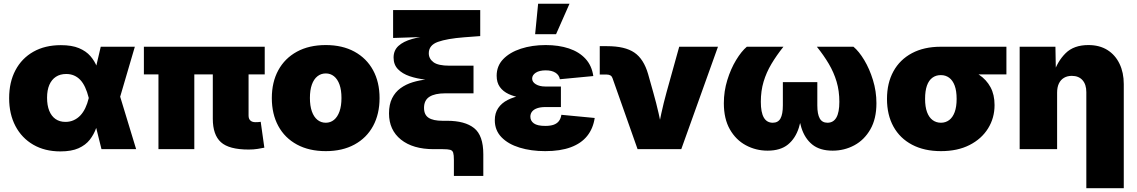

<svg xmlns="http://www.w3.org/2000/svg" viewBox="-20 -780 5944 1004"><path d="M295.9 11.7Q214.4 11.7 154.1 -23.2Q93.8 -58.1 60.8 -120.8Q27.8 -183.6 27.8 -266.6Q27.8 -350.6 60.8 -412.8Q93.8 -475.1 154.5 -509.5Q215.3 -543.9 298.3 -543.9Q355.5 -543.9 392.8 -528.3Q430.2 -512.7 452.6 -486.8Q475.1 -460.9 487.3 -429.4Q499.5 -397.9 506.3 -365.7H555.2L606.9 -279.3L691.9 0H510.7L443.8 -269Q436 -300.3 425 -323.7Q414.1 -347.2 399.7 -362.3Q385.3 -377.4 366.9 -385.3Q348.6 -393.1 326.2 -393.1Q294.4 -393.1 272.2 -378.4Q250 -363.8 238 -336.2Q226.1 -308.6 226.1 -269Q226.1 -229 237.5 -200.7Q249 -172.4 270.5 -157.5Q292 -142.6 322.3 -142.6Q345.7 -142.6 365.2 -151.4Q384.8 -160.2 399.9 -176Q415 -191.9 426 -214.8Q437 -237.8 443.8 -266.1L506.8 -535.6H685.1L606 -266.1L553.7 -177.7H502.4Q494.6 -144 482.9 -110.6Q471.2 -77.1 449.5 -49.3Q427.7 -21.5 390.9 -4.9Q354 11.7 295.9 11.7Z M1280.3 2Q1177.7 2 1135.3 -36.4Q1092.8 -74.7 1092.8 -159.2V-499.5H1279.8V-175.3Q1279.8 -158.7 1289.1 -149.9Q1298.3 -141.1 1315.9 -141.1Q1324.2 -141.1 1331.8 -141.6Q1339.4 -142.1 1343.3 -143.1L1362.3 -7.8Q1349.6 -4.9 1327.9 -1.5Q1306.2 2 1280.3 2ZM808.6 0V-499.5H996.1V0ZM732.4 -391.1V-535.6H1364.3V-391.1Z M1683.6 10.3Q1596.2 10.3 1532.7 -24.2Q1469.2 -58.6 1435.3 -121.1Q1401.4 -183.6 1401.4 -267.1Q1401.4 -350.6 1435.3 -412.8Q1469.2 -475.1 1532.7 -509.8Q1596.2 -544.4 1683.6 -544.4Q1770.5 -544.4 1833.7 -509.8Q1897 -475.1 1930.9 -412.8Q1964.8 -350.6 1964.8 -267.1Q1964.8 -183.6 1930.9 -121.1Q1897 -58.6 1833.7 -24.2Q1770.5 10.3 1683.6 10.3ZM1683.6 -138.2Q1708 -138.2 1726.6 -153.3Q1745.1 -168.5 1755.4 -197.5Q1765.6 -226.6 1765.6 -267.6Q1765.6 -309.1 1755.4 -337.6Q1745.1 -366.2 1726.6 -381.1Q1708 -396 1683.6 -396Q1658.7 -396 1639.9 -381.1Q1621.1 -366.2 1610.8 -337.6Q1600.6 -309.1 1600.6 -267.6Q1600.6 -226.6 1610.8 -197.5Q1621.1 -168.5 1639.9 -153.3Q1658.7 -138.2 1683.6 -138.2Z M2353.5 140.1V56.6Q2353.5 30.8 2349.9 18.8Q2346.2 6.8 2334 3.4Q2321.8 0 2295.4 0H2248Q2139.2 0 2076.7 -50Q2014.2 -100.1 2014.2 -187Q2014.2 -233.9 2030.3 -266.1Q2046.4 -298.3 2074.2 -318.6Q2102.1 -338.9 2137.9 -349.9Q2173.8 -360.8 2213.6 -365Q2253.4 -369.1 2293 -369.1V-358.9Q2249.5 -358.9 2204.6 -363.8Q2159.7 -368.7 2121.8 -381.6Q2084 -394.5 2061 -418.2Q2038.1 -441.9 2038.1 -479Q2038.1 -516.1 2063.2 -539.6Q2088.4 -563 2135.7 -576.4Q2183.1 -589.8 2249.5 -596.2V-588.4L2035.6 -581.5V-727.5H2491.2V-591.3L2407.2 -585Q2317.9 -578.1 2270 -561Q2222.2 -543.9 2222.2 -501.5Q2222.2 -473.1 2246.6 -454.8Q2271 -436.5 2330.1 -436.5H2456.1V-292H2308.6Q2253.9 -292 2225.6 -273.9Q2197.3 -255.9 2197.3 -215.8Q2197.3 -179.7 2221.2 -164.1Q2245.1 -148.4 2293.9 -148.4H2317.9Q2411.1 -148.4 2459.2 -110.1Q2507.3 -71.8 2507.3 26.4V140.1Z M2831.1 10.3Q2756.8 10.3 2697 -8.1Q2637.2 -26.4 2602.3 -62.5Q2567.4 -98.6 2567.4 -151.4Q2567.4 -188.5 2585 -214.6Q2602.5 -240.7 2634.3 -257.1Q2666 -273.4 2708.3 -281Q2750.5 -288.6 2799.8 -288.6H2913.1V-220.2H2832Q2806.6 -220.2 2789.1 -214.1Q2771.5 -208 2762.5 -196.8Q2753.4 -185.5 2753.4 -169.9Q2753.4 -147.9 2771.7 -134.8Q2790 -121.6 2831.1 -121.6Q2858.4 -121.6 2875.7 -127.9Q2893.1 -134.3 2902.8 -147.2Q2912.6 -160.2 2915.5 -179.7L3089.8 -163.1Q3081.5 -107.9 3050.5 -69.1Q3019.5 -30.3 2964.8 -10Q2910.2 10.3 2831.1 10.3ZM2801.8 -261.7Q2752.9 -261.7 2711.9 -267.8Q2670.9 -273.9 2640.6 -287.8Q2610.4 -301.8 2593.8 -325.2Q2577.1 -348.6 2577.1 -383.8Q2577.1 -435.1 2611.3 -470.7Q2645.5 -506.3 2703.9 -525.4Q2762.2 -544.4 2833.5 -544.4Q2901.9 -544.4 2955.1 -526.6Q3008.3 -508.8 3041.5 -472.9Q3074.7 -437 3082.5 -382.3L2907.7 -365.7Q2903.8 -387.7 2884.5 -399.9Q2865.2 -412.1 2834 -412.1Q2800.3 -412.1 2781.5 -399.7Q2762.7 -387.2 2762.7 -369.1Q2762.7 -351.1 2782 -339.4Q2801.3 -327.6 2832 -327.6H2913.1V-261.7ZM2778.3 -601.1 2793.9 -760.3H2958L2887.7 -601.1Z M3314 0 3182.6 -372.1Q3179.7 -380.9 3172.1 -385.5Q3164.6 -390.1 3153.3 -390.1H3116.2V-538.6H3154.8Q3248 -538.6 3297.1 -505.1Q3346.2 -471.7 3369.1 -392.6L3396 -296.9Q3411.6 -242.2 3424.3 -186.3Q3437 -130.4 3449.7 -67.9H3413.6Q3425.8 -130.4 3438 -186.3Q3450.2 -242.2 3465.3 -296.9L3531.7 -535.6H3734.4L3542.5 0Z M3993.7 7.8Q3932.6 7.8 3880.4 -20.3Q3828.1 -48.3 3796.6 -103.5Q3765.1 -158.7 3765.1 -240.2Q3765.1 -302.7 3783.2 -361.3Q3801.3 -419.9 3829.1 -465.8Q3856.9 -511.7 3885.3 -535.6H4076.7Q4040.5 -490.2 4013.9 -445.6Q3987.3 -400.9 3972.9 -352.8Q3958.5 -304.7 3958.5 -247.6Q3958.5 -192.4 3974.1 -165.3Q3989.7 -138.2 4021 -138.2Q4048.8 -138.2 4061.3 -160.6Q4073.7 -183.1 4073.7 -229V-350.6H4253.9V-229Q4253.9 -183.1 4266.6 -160.6Q4279.3 -138.2 4307.1 -138.2Q4337.9 -138.2 4353.5 -165.3Q4369.1 -192.4 4369.1 -247.6Q4369.1 -304.7 4354.7 -353Q4340.3 -401.4 4314 -446Q4287.6 -490.7 4251.5 -535.6H4442.9Q4471.7 -511.7 4499.3 -465.8Q4526.9 -419.9 4544.9 -361.3Q4563 -302.7 4563 -240.2Q4563 -158.7 4531.2 -103.5Q4499.5 -48.3 4447.5 -20.3Q4395.5 7.8 4334 7.8Q4267.1 7.8 4227.5 -24.2Q4188 -56.2 4170.4 -112.8Q4152.8 -169.4 4150.9 -243.2H4176.8Q4175.3 -169.4 4157.5 -112.8Q4139.6 -56.2 4100.3 -24.2Q4061 7.8 3993.7 7.8Z M4900.4 10.3Q4813 10.3 4749.5 -23.2Q4686 -56.6 4652.1 -117.9Q4618.2 -179.2 4618.2 -262.7Q4618.2 -345.7 4651.9 -407Q4685.5 -468.3 4748.8 -502Q4812 -535.6 4898.9 -535.6H5242.7V-391.1H5004.4L4898.9 -387.2Q4874 -387.2 4855.5 -373.5Q4836.9 -359.9 4827.1 -332.3Q4817.4 -304.7 4817.4 -262.7Q4817.4 -221.7 4827.6 -193.8Q4837.9 -166 4856.7 -152.1Q4875.5 -138.2 4900.4 -138.2Q4924.8 -138.2 4943.4 -152.1Q4961.9 -166 4972.2 -193.8Q4982.4 -221.7 4982.4 -262.7Q4982.4 -304.7 4972.2 -332.3Q4961.9 -359.9 4943.4 -373.5Q4924.8 -387.2 4900.4 -387.2V-438.5Q4960 -438.5 5011 -426.5Q5062 -414.6 5100.1 -388.9Q5138.2 -363.3 5159.4 -324.2Q5180.7 -285.2 5180.7 -230.5Q5180.7 -163.1 5146.7 -108.4Q5112.8 -53.7 5050 -21.7Q4987.3 10.3 4900.4 10.3Z M5507.8 -295.4V0H5312V-535.6H5499L5501.5 -395.5H5489.3Q5509.3 -459 5552.2 -501.7Q5595.2 -544.4 5671.4 -544.4Q5729.5 -544.4 5770.8 -518.6Q5812 -492.7 5834.2 -446.5Q5856.4 -400.4 5856.4 -340.3V204.1H5660.6V-298.3Q5660.6 -338.4 5640.6 -360.8Q5620.6 -383.3 5584.5 -383.3Q5561 -383.3 5543.7 -373Q5526.4 -362.8 5517.1 -343.3Q5507.8 -323.7 5507.8 -295.4Z"/></svg>

Font: Inter 20pt Black
Style: Regular
Weight: 900
Version: Version 4.001;git-66647c0bb